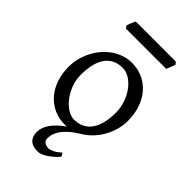

<svg xmlns="http://www.w3.org/2000/svg" viewBox="-257 -718 1016 1016"><g transform="rotate(45 251.5 -210.0)"><path d="M388.2 -222.2Q388.2 -260.7 375.5 -295.7Q362.8 -330.6 342.8 -357.2Q322.8 -383.8 297.4 -399.4Q272 -415 247.1 -415Q210 -415 184.6 -400.9Q159.2 -386.7 143.8 -362.1Q128.4 -337.4 121.6 -303.7Q114.7 -270 114.7 -231Q114.7 -192.4 128.4 -157.5Q142.1 -122.6 162.8 -96.2Q183.6 -69.8 208.5 -54.4Q233.4 -39.1 255.9 -39.1Q290.5 -39.1 315.4 -52Q340.3 -64.9 356.4 -88.9Q372.6 -112.8 380.4 -146.5Q388.2 -180.2 388.2 -222.2ZM349.1 146Q338.9 159.2 325 171.9Q311 184.6 296.4 194.6Q281.7 204.6 267.1 210.7Q252.4 216.8 240.2 216.8Q226.1 216.8 212.4 213.9Q198.7 210.9 188 203.1Q177.2 195.3 170.7 181.6Q164.1 168 164.1 146Q164.1 111.8 187.5 78.9Q210.9 45.9 256.8 13.7Q252.9 14.2 249.5 14.4Q246.1 14.6 242.2 14.6Q195.8 14.6 158.4 -2.9Q121.1 -20.5 94.5 -51.3Q67.9 -82 53.5 -124.5Q39.1 -167 39.1 -216.8Q39.1 -249 47.1 -280.3Q55.2 -311.5 69.6 -339.6Q84 -367.7 104.2 -391.4Q124.5 -415 149.2 -432.1Q173.8 -449.2 202.4 -459Q231 -468.8 261.2 -468.8Q307.1 -468.8 344.5 -451.2Q381.8 -433.6 408.4 -402.6Q435.1 -371.6 449.5 -329.1Q463.9 -286.6 463.9 -236.8Q463.9 -201.2 454.1 -167.2Q444.3 -133.3 427 -103.5Q409.7 -73.7 385.7 -49.6Q361.8 -25.4 333.5 -9.8Q299.3 11.7 278.3 31.5Q257.3 51.3 246.1 69.1Q234.9 86.9 231 102.1Q227.1 117.2 227.1 128.9Q227.1 147 238.8 155.5Q250.5 164.1 269 164.1Q281.2 164.1 299.1 155.3Q316.9 146.5 337.4 127.9ZM431.2 -625.5Q430.2 -620.1 427.7 -613Q425.3 -606 422.4 -598.9Q419.4 -591.8 416.7 -585Q414.1 -578.1 412.1 -573.7H111.8L101.1 -585.9Q102.1 -591.3 104.5 -598.1Q106.9 -605 109.9 -612.1Q112.8 -619.1 115.7 -625.7Q118.7 -632.3 121.1 -637.2H420.4Z"/></g></svg>

Font: Gentium Plus Phon
Style: Regular
Weight: 400
Designer: J. Victor Gaultney, Annie Olsen, Iska Routamaa, Becca Hirsbrunner
Foundry: SIL International
Version: Version 5.000